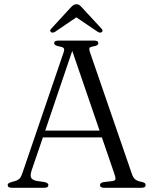

<svg xmlns="http://www.w3.org/2000/svg" viewBox="-20 -893 731 913"><path d="M210 -13Q210 0 190 0H36.5Q16.5 0 16.5 -13Q16.5 -17.5 19.8 -20.5Q23 -23.5 33.5 -27L56 -33.5Q69.5 -38.5 76 -47.5Q82.5 -56.5 90.5 -81.5L282 -642.5Q287 -656.5 283.8 -662.8Q280.5 -669 262.5 -672Q237.5 -676.5 237.5 -687.5Q237.5 -700 257.5 -700H427.5Q447.5 -700 447.5 -688Q447.5 -682 442.2 -678.2Q437 -674.5 423.5 -672.5Q408.5 -670 405.8 -665Q403 -660 406.5 -648.5L607.5 -65Q613 -48.5 622.8 -40.2Q632.5 -32 651.5 -28.5Q664 -26 668.2 -22.5Q672.5 -19 672.5 -13Q672.5 0 652.5 0H475.5Q455.5 0 455.5 -13Q455.5 -24 473 -27L514.5 -32Q528 -34 529 -41.5Q530 -49 524 -66L464.5 -239.5H184L131 -84.5Q123 -60 127.5 -49Q132 -38 152.5 -33L192.5 -27Q210 -23 210 -13ZM195 -272H453.5L323.5 -651ZM243 -742.5Q230.5 -734.5 223 -740Q213.5 -746.5 224 -757L315 -856Q322.5 -864 328.8 -868.5Q335 -873 344 -873Q352 -873 358 -868.5Q364 -864 371 -856L462.5 -757Q472.5 -746.5 463.5 -740Q456 -734.5 443.5 -742.5L343 -810.5Z"/></svg>

Font: Fraunces 9pt Light
Style: Regular
Weight: 300
Version: Version 1.000;[0bf87f6ff]